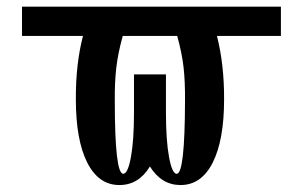

<svg xmlns="http://www.w3.org/2000/svg" viewBox="-20 -565 892 566"><path d="M808.1 -545.4V-459H619.6Q641.1 -373.5 640.6 -272Q640.6 -152.3 607.2 -85.9Q573.7 -19.5 512.2 -19.5Q456.1 -19.5 421.9 -74.2Q388.7 -19.5 332 -19.5Q270.5 -19.5 237.1 -85.9Q203.6 -152.3 203.6 -272Q203.1 -376.5 224.6 -459H44.9V-545.4ZM341.8 -459Q327.6 -407.2 322.8 -365.2Q317.9 -323.2 318.4 -267.6Q318.4 -52.7 343.3 -52.7Q356.9 -52.7 366 -102.1Q375 -151.4 375 -233.4V-345.7H469.2V-233.4Q469.2 -151.4 478.3 -102.1Q487.3 -52.7 501 -52.7Q524.9 -52.7 525.4 -267.6Q525.9 -324.2 521.2 -366Q516.6 -407.7 502.4 -459Z"/></svg>

Font: Karasuma Gothic
Style: Regular
Weight: 500
Designer: Rasmus Andersson / Ryoko Nishizuka
Foundry: Genbu
Version: Version 1.00